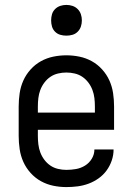

<svg xmlns="http://www.w3.org/2000/svg" viewBox="-20 -753 540 781"><path d="M250 8Q223 8 196.5 2.5Q170 -3 146.5 -16Q123 -29 104.5 -49.5Q86 -70 75 -94.5Q64 -119 60 -146Q56 -173 56 -200V-320Q56 -347 60 -374Q64 -401 75 -425.5Q86 -450 104.5 -470.5Q123 -491 146.5 -504Q170 -517 196.5 -522.5Q223 -528 250 -528Q277 -528 303.5 -522.5Q330 -517 353.5 -504Q377 -491 395.5 -470.5Q414 -450 425 -425.5Q436 -401 440 -374Q444 -347 444 -320V-225H134V-200Q134 -183 136 -166Q138 -149 144 -133Q150 -117 160.5 -103Q171 -89 185 -79.5Q199 -70 216 -66Q233 -62 250 -62Q270 -62 289.5 -65.5Q309 -69 326 -79.5Q343 -90 353.5 -107.5Q364 -125 364 -145H442Q442 -122 434.5 -100Q427 -78 413.5 -59.5Q400 -41 381 -27.5Q362 -14 340.5 -6Q319 2 296 5Q273 8 250 8ZM366 -295V-320Q366 -337 364 -354Q362 -371 356 -387Q350 -403 339.5 -417Q329 -431 315 -440.5Q301 -450 284 -454Q267 -458 250 -458Q233 -458 216 -454Q199 -450 185 -440.5Q171 -431 160.5 -417Q150 -403 144 -387Q138 -371 136 -354Q134 -337 134 -320V-295ZM250 -608Q237 -608 225 -611.5Q213 -615 204 -624Q195 -633 191.5 -645Q188 -657 188 -670Q188 -683 191.5 -695Q195 -707 204 -716Q213 -725 225 -729Q237 -733 250 -733Q263 -733 275 -729Q287 -725 296 -716Q305 -707 309 -695Q313 -683 313 -670Q313 -657 309 -645Q305 -633 296 -624Q287 -615 275 -611.5Q263 -608 250 -608Z"/></svg>

Font: Iosevka Term Curly
Style: Regular
Weight: 400
Designer: Belleve Invis
Foundry: Belleve Invis
Version: Version 32.3.0